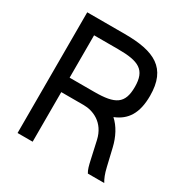

<svg xmlns="http://www.w3.org/2000/svg" viewBox="-171 -894 1002 1036"><g transform="rotate(30 330.0 -376.0)"><path d="M562 -188C548 -248 521 -299 483 -333C558 -363 597 -422 597 -531C597 -704 496 -752 312 -752H78V0H172V-309H312C368 -309 446 -280 468 -181L492 -73C499 -41 505 -17 516 0H618C606 -20 596 -43 587 -82ZM172 -663H322C451 -663 502 -637 502 -532C502 -427 456 -399 325 -399H172Z"/></g></svg>

Font: Hibana SubMedium
Style: Regular
Weight: 500
Width: 6
Designer: pygmalion
Foundry: ybstudio
Version: Version 0.930;hotconv 1.0.109;makeotfexe 2.5.65596